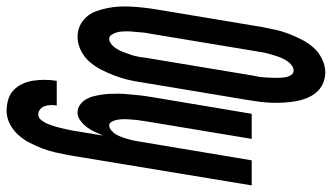

<svg xmlns="http://www.w3.org/2000/svg" viewBox="-254 -551 1006 582"><g transform="rotate(90 249.0 -260.0)"><path d="M70 8Q52 8 36.5 1Q21 -6 9.5 -19Q-2 -32 -8 -48.5Q-14 -65 -17.5 -82.5Q-21 -100 -22 -118Q-23 -136 -22 -154Q-21 -172 -19 -190.5Q-17 -209 -14 -228L40 -552Q44 -573 48.5 -593Q53 -613 60.5 -632.5Q68 -652 78 -671.5Q88 -691 102 -707Q116 -723 136.5 -733Q157 -743 177 -743Q195 -743 211 -736Q227 -729 238 -716Q249 -703 255.5 -686.5Q262 -670 265 -652.5Q268 -635 269 -617Q270 -599 269.5 -581Q269 -563 266.5 -544.5Q264 -526 261 -507L207 -183Q204 -162 199 -142Q194 -122 186.5 -102.5Q179 -83 169 -63.5Q159 -44 145 -28Q131 -12 110.5 -2Q90 8 70 8ZM76 -88Q83 -88 90.5 -93.5Q98 -99 102.5 -105.5Q107 -112 111 -120Q115 -128 117.5 -135.5Q120 -143 123 -151Q126 -159 128 -167Q130 -175 131 -182.5Q132 -190 133 -198L187 -523Q189 -532 190.5 -540.5Q192 -549 192.5 -557.5Q193 -566 193.5 -574.5Q194 -583 194 -591.5Q194 -600 193.5 -608.5Q193 -617 191.5 -625Q190 -633 185 -640Q180 -647 172 -647Q164 -647 156.5 -641.5Q149 -636 144.5 -629.5Q140 -623 136 -615Q132 -607 129.5 -599.5Q127 -592 124.5 -584Q122 -576 120 -568Q118 -560 116.5 -552.5Q115 -545 114 -537L60 -212Q58 -203 57 -194.5Q56 -186 55.5 -177.5Q55 -169 54 -160.5Q53 -152 53 -143.5Q53 -135 53.5 -126.5Q54 -118 56.5 -110Q59 -102 63.5 -95Q68 -88 76 -88ZM294 223Q276 223 259.5 218Q243 213 231 201.5Q219 190 212 174.5Q205 159 202.5 142Q200 125 200 107.5Q200 90 203 71H278Q276 80 276.5 89.5Q277 99 279.5 107Q282 115 289 121Q296 127 305 127Q315 127 322 118Q329 109 333 99.5Q337 90 340 80.5Q343 71 345.5 61Q348 51 350 41.5Q352 32 354 22L369 -70Q364 -58 358 -45Q352 -32 344 -21Q336 -10 324 -1Q312 8 299 8Q287 8 276.5 1Q266 -6 259.5 -17Q253 -28 250 -40Q247 -52 245 -64.5Q243 -77 242.5 -90Q242 -103 242 -116.5Q242 -130 243.5 -143Q245 -156 246 -169.5Q247 -183 249 -196Q251 -209 253 -222L303 -520H379L327 -207Q326 -199 324.5 -190.5Q323 -182 322 -174Q321 -166 320.5 -158Q320 -150 319.5 -142Q319 -134 319.5 -126Q320 -118 321.5 -110.5Q323 -103 327 -95.5Q331 -88 338 -88Q346 -88 354 -95Q362 -102 366.5 -110.5Q371 -119 374 -127.5Q377 -136 379.5 -144.5Q382 -153 384 -162Q386 -171 387 -179L444 -520H520L428 37Q424 57 419.5 77Q415 97 407.5 116Q400 135 390.5 153.5Q381 172 366.5 188Q352 204 333 213.5Q314 223 294 223Z"/></g></svg>

Font: Iosevka
Style: Bold Italic
Weight: 700
Italic angle: -9°
Monospace: yes
Designer: Belleve Invis
Foundry: Belleve Invis
Version: Version 32.5.0; ttfautohint (v1.8.4)